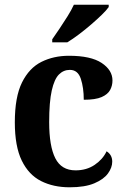

<svg xmlns="http://www.w3.org/2000/svg" viewBox="-20 -786 533 816"><path d="M276 10Q207 10 154.5 -16.5Q102 -43 72.5 -103.5Q43 -164 43 -266Q43 -374 73.5 -435.5Q104 -497 156 -523Q208 -549 273 -549Q366 -549 412 -518.5Q458 -488 458 -444Q458 -422 448 -403.5Q438 -385 412 -373.5Q386 -362 336 -362Q336 -413 323.5 -451Q311 -489 277 -489Q250 -489 230.5 -469.5Q211 -450 200 -401.5Q189 -353 189 -267Q189 -165 215 -113.5Q241 -62 301 -62Q348 -62 382.5 -85.5Q417 -109 433 -143Q457 -128 457 -99Q457 -74 439 -49Q421 -24 381 -7Q341 10 276 10ZM202 -619Q216 -639 233.5 -665Q251 -691 267.5 -717.5Q284 -744 294 -766H442V-756Q433 -743 413 -723.5Q393 -704 367.5 -682Q342 -660 315.5 -640Q289 -620 266 -606H202Z"/></svg>

Font: Noto Serif Thai SemiCondensed
Style: Bold
Weight: 700
Width: 4
Designer: Monotype Design Team
Foundry: Monotype Imaging Inc.
Version: Version 2.002; ttfautohint (v1.8.4.7-5d5b)